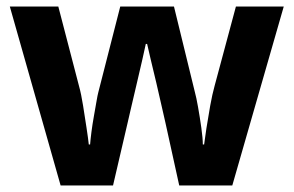

<svg xmlns="http://www.w3.org/2000/svg" viewBox="-20 -566 896 586"><path d="M485 -191Q481 -208 473.5 -241.5Q466 -275 457 -313.5Q448 -352 440 -384.5Q432 -417 429 -432H425Q422 -417 414.5 -384.5Q407 -352 398 -313.5Q389 -275 381 -241Q373 -207 369 -189L325 0H165L10 -546H158L221 -304Q228 -279 233.5 -244Q239 -209 244 -176.5Q249 -144 251 -125H255Q256 -139 259 -162.5Q262 -186 266.5 -211Q271 -236 274.5 -256.5Q278 -277 280 -284L347 -546H511L575 -284Q579 -270 584.5 -239Q590 -208 594.5 -176Q599 -144 599 -125H603Q605 -142 610 -174.5Q615 -207 621.5 -243Q628 -279 635 -304L700 -546H846L689 0H527Z"/></svg>

Font: Noto Sans Telugu
Style: Bold
Weight: 700
Designer: Jelle Bosma - Monotype Design Team
Foundry: Monotype Imaging Inc.
Version: Version 2.005; ttfautohint (v1.8.4.7-5d5b)